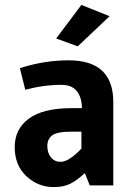

<svg xmlns="http://www.w3.org/2000/svg" viewBox="-20 -756 543 783"><path d="M346 0 326 -50Q291 -18 264 -5.5Q237 7 199 7Q135 7 87.5 -37.5Q40 -82 40 -156Q40 -230 98 -272.5Q156 -315 273 -315H314Q314 -358 293.5 -384Q273 -410 231 -410Q158 -410 83 -390L61 -478Q160 -510 260 -510Q442 -510 442 -340V0ZM312 -219H269Q213 -219 193 -204Q173 -189 173 -160.5Q173 -132 188 -114Q203 -96 227 -96Q261 -96 312 -150ZM297 -567 209 -599 312 -736 427 -690Z"/></svg>

Font: Gudea
Style: Bold
Weight: 700
Designer: Agustina Mingote
Foundry: Agustina Mingote
Version: Version 1.002